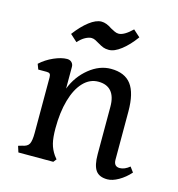

<svg xmlns="http://www.w3.org/2000/svg" viewBox="-101 -743 784 845"><g transform="rotate(15 291.0 -321.0)"><path d="M144 -564Q174 -604 204.5 -627.5Q235 -651 260 -651Q282 -651 308 -633Q317 -628 326.5 -623.5Q336 -619 345 -619Q370 -619 407 -655L438 -627Q409 -587 378 -563Q347 -539 322 -539Q307 -539 296.5 -543Q286 -547 271 -556Q263 -561 254 -565.5Q245 -570 236 -570Q224 -570 208 -561.5Q192 -553 176 -535ZM394 -83V-299Q394 -345 374 -368.5Q354 -392 315 -392Q276 -392 246.5 -361Q217 -330 201 -274Q185 -218 185 -145Q185 -103 191.5 -77Q198 -51 214 -28L225 -14L214 0H55L46 -28L63 -33Q87 -37 94.5 -51.5Q102 -66 102 -101V-355Q102 -366 98 -370.5Q94 -375 84 -375H45L36 -399Q62 -423 96 -438Q130 -453 156 -453Q169 -453 177 -445Q185 -437 185 -425V-326Q208 -385 255 -423Q302 -461 354 -461Q417 -461 446.5 -422Q476 -383 476 -299V-80Q476 -49 503 -49Q525 -49 548 -68L565 -45Q542 -19 514 -3Q486 13 463 13Q426 13 410 -9.5Q394 -32 394 -83Z"/></g></svg>

Font: Kurale
Style: Regular
Weight: 400
Designer: Eduardo Rodriguez Tunni
Foundry: Eduardo Rodriguez Tunni
Version: Version 2.000